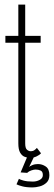

<svg xmlns="http://www.w3.org/2000/svg" viewBox="-20 -680 236 838"><path d="M111 9Q99 9 87.2 4.2Q75.5 -0.5 67.8 -14Q60 -27.5 60 -54.5V-493.5H3.5V-523.5H60Q60 -543.5 60 -568Q60 -592.5 60 -616.8Q60 -641 60 -660H90V-523.5H157.5V-493.5H90V-54.5Q90 -33 97.8 -26.5Q105.5 -20 113.5 -20Q124 -20 130.5 -24.8Q137 -29.5 141 -34.5L159 -11Q152.5 -3.5 139.2 2.8Q126 9 111 9ZM122.5 138Q94.5 138 77 133.2Q59.5 128.5 52 124.5L62.5 100.5Q67.5 104 82.8 108.2Q98 112.5 123.5 112.5Q139.5 112.5 153.2 105.2Q167 98 167 84Q167 69 157.5 64.5Q148 60 135.5 60Q127.5 60 116.5 63.8Q105.5 67.5 98.5 74.5L70 72.5L101.5 -2H131.5L107 49Q109.5 45.5 120.8 40.8Q132 36 145.5 36Q164 36 179.8 46.8Q195.5 57.5 195.5 84.5Q195.5 105.5 183 117.2Q170.5 129 153.2 133.5Q136 138 122.5 138Z"/></svg>

Font: Imbue Thin
Style: Regular
Weight: 100
Designer: Tyler Finck
Foundry: Etcetera Type Company
Version: Version 1.102